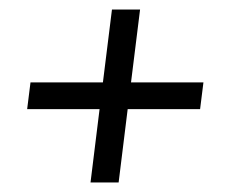

<svg xmlns="http://www.w3.org/2000/svg" viewBox="-20 -434 495 403"><path d="M170 -51 189 -205H37L44 -261H196L215 -414H274L255 -261H407L400 -205H248L229 -51Z"/></svg>

Font: Josefin Sans
Style: Italic
Weight: 400
Italic angle: -7.5°
Designer: Santiago Orozco
Foundry: Typemade